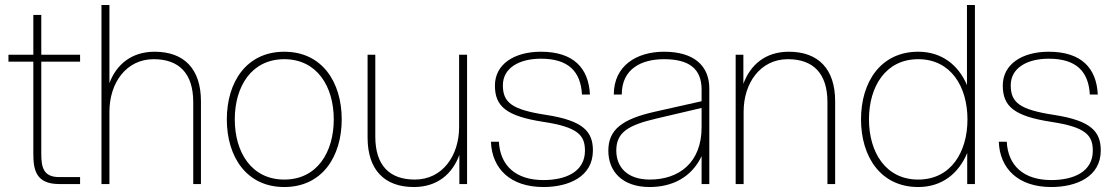

<svg xmlns="http://www.w3.org/2000/svg" viewBox="-20 -740 4480 772"><path d="M114 -680V-520H14V-492H114V-122C114 -58 124 0 218 0H302V-28H218C154 -28 146 -68 146 -122V-492H302V-520H146V-680Z M388 0H420V-291C420 -406 487 -502 598 -502C699 -502 757 -446 757 -329V0H788V-333C788 -462 721 -532 602 -532C508 -532 448 -480 420 -406V-720H388Z M1123 12C1275 12 1354 -110 1354 -260C1354 -410 1275 -532 1123 -532C971 -532 892 -410 892 -260C892 -110 971 12 1123 12ZM924 -260C924 -392 991 -502 1123 -502C1255 -502 1322 -392 1322 -260C1322 -128 1255 -18 1123 -18C991 -18 924 -128 924 -260Z M1489 -191V-520H1458V-187C1458 -58 1525 12 1644 12C1739 12 1799 -41 1827 -117V0H1858V-520H1826V-229C1826 -114 1759 -18 1648 -18C1547 -18 1489 -74 1489 -191Z M2165 12C2266 12 2364 -29 2364 -135C2364 -211 2325 -255 2176 -278C2039 -299 2002 -327 2002 -397C2002 -467 2068 -504 2155 -504C2266 -504 2315 -452 2320 -360H2352C2347 -466 2286 -532 2155 -532C2048 -532 1970 -482 1970 -396C1970 -312 2016 -273 2165 -250C2304 -229 2332 -196 2332 -134C2332 -50 2256 -16 2165 -16C2054 -16 1991 -74 1986 -170H1954C1958 -62 2032 12 2165 12Z M2801 0H2832V-384C2832 -476 2770 -532 2650 -532C2540 -532 2448 -476 2448 -360H2480C2480 -464 2560 -502 2650 -502C2750 -502 2801 -464 2801 -380V-333L2614 -291C2480 -261 2426 -218 2426 -134C2426 -51 2482 12 2592 12C2682 12 2760 -26 2801 -112ZM2458 -135C2458 -209 2508 -237 2618 -263L2801 -306V-228C2801 -86 2710 -18 2593 -18C2502 -18 2458 -68 2458 -135Z M3307 -329V0H3338V-333C3338 -462 3271 -532 3152 -532C3057 -532 2997 -479 2969 -403V-520H2938V0H2970V-291C2970 -406 3037 -502 3148 -502C3249 -502 3307 -446 3307 -329Z M3900 0V-720H3868V-398C3834 -478 3767 -532 3672 -532C3521 -532 3442 -410 3442 -260C3442 -110 3521 12 3672 12C3768 12 3835 -43 3869 -125V0ZM3474 -260C3474 -392 3541 -502 3672 -502C3803 -502 3870 -392 3870 -260C3870 -128 3803 -18 3672 -18C3541 -18 3474 -128 3474 -260Z M4207 12C4308 12 4406 -29 4406 -135C4406 -211 4367 -255 4218 -278C4081 -299 4044 -327 4044 -397C4044 -467 4110 -504 4197 -504C4308 -504 4357 -452 4362 -360H4394C4389 -466 4328 -532 4197 -532C4090 -532 4012 -482 4012 -396C4012 -312 4058 -273 4207 -250C4346 -229 4374 -196 4374 -134C4374 -50 4298 -16 4207 -16C4096 -16 4033 -74 4028 -170H3996C4000 -62 4074 12 4207 12Z"/></svg>

Font: Aspekta 100
Style: Regular
Weight: 100
Designer: Ivo Dolenc
Version: Version 2.000